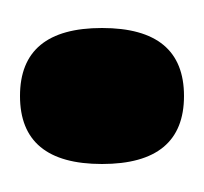

<svg xmlns="http://www.w3.org/2000/svg" viewBox="-26 -430 204 192"><g transform="rotate(-90 76.0 -334.0)"><path d="M76 -252Q8 -252 8 -334Q8 -416 76 -416Q144 -416 144 -334Q144 -252 76 -252Z"/></g></svg>

Font: Bricolage Grotesque 96pt Condensed Bricolage Grotesque 48pt Condensed Regular
Style: Bold
Weight: 700
Width: 3
Designer: Mathieu Triay
Foundry: Atelier Triay
Version: Version 1.001; ttfautohint (v1.8.4.7-5d5b);gftools[0.9.33.de